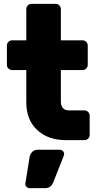

<svg xmlns="http://www.w3.org/2000/svg" viewBox="-20 -730 514 1000"><path d="M340 -155H420Q431 -155 439 -147Q447 -139 447 -128V-27Q447 -16 439 -8Q431 0 420 0H325Q230 0 173.5 -53Q117 -106 117 -197V-365H43Q32 -365 24 -373Q16 -381 16 -392V-493Q16 -504 24 -512Q32 -520 43 -520H117V-683Q117 -694 125 -702Q133 -710 144 -710H270Q281 -710 289 -702Q297 -694 297 -683V-520H410Q421 -520 429 -512Q437 -504 437 -493V-392Q437 -381 429 -373Q421 -365 410 -365H297V-203Q297 -155 340 -155ZM177 50H292Q301 50 307.5 56.5Q314 63 314 72Q314 76 313 79L258 218Q246 250 215 250H134Q125 250 118.5 243.5Q112 237 112 228V226L134 89Q137 73 147.5 61.5Q158 50 177 50Z"/></svg>

Font: Rubik
Style: Regular
Weight: 700
Designer: Hubert & Fischer
Foundry: Hubert & Fischer
Version: Version 1.100